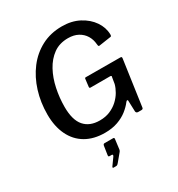

<svg xmlns="http://www.w3.org/2000/svg" viewBox="-226 -899 1194 1285"><g transform="rotate(-30 371.5 -256.0)"><path d="M341 10Q255 10 193.5 -26Q132 -62 99.5 -129.5Q67 -197 67 -289Q67 -382 93 -465.5Q119 -549 168 -613.5Q217 -678 287 -715Q357 -752 445 -752Q520 -752 577 -722Q634 -692 666.5 -644.5Q699 -597 700 -543Q700 -529 693 -528L599 -514Q594 -513 592 -517Q590 -521 589 -532Q586 -569 568 -598.5Q550 -628 518 -645.5Q486 -663 441 -663Q375 -663 328.5 -629.5Q282 -596 251.5 -540Q221 -484 206.5 -414.5Q192 -345 192 -275Q192 -174 233.5 -126.5Q275 -79 352 -79Q397 -79 432 -94Q467 -109 493 -133Q519 -157 535.5 -185.5Q552 -214 559 -241L567 -290Q572 -301 558 -301H407Q398 -301 399 -311L406 -369Q407 -377 414 -377L679 -376Q687 -376 689.5 -373.5Q692 -371 691 -363L641 -12Q640 0 627 0H602Q588 0 585 -13L582 -100Q581 -105 577 -105Q573 -105 567 -98Q547 -71 515.5 -46Q484 -21 440.5 -5.5Q397 10 341 10ZM272 240Q268 240 267.5 237Q267 234 270 229L308 176Q313 169 312 164.5Q311 160 305 160H288Q283 160 281 157.5Q279 155 280 147L290 82Q292 68 302 68H369Q378 68 377 78L367 156Q365 164 361 169L312 228Q308 233 303.5 236.5Q299 240 291 240Z"/></g></svg>

Font: Libre Franklin Thin Medium
Style: Italic
Weight: 500
Italic angle: -8°
Version: Version 3.000